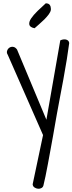

<svg xmlns="http://www.w3.org/2000/svg" viewBox="-20 -825 443 1174"><path d="M243.2 1 27.3 -490.2Q19.5 -502 23.4 -514.2Q27.3 -526.4 37.1 -533.2Q46.9 -540 60.1 -538.6Q73.2 -537.1 84 -522.5L263.7 -92.8L348.6 -578.1Q354.5 -581.1 362.8 -583Q371.1 -585 379.4 -584Q387.7 -583 394.5 -578.1Q401.4 -573.2 403.3 -562.5Q398.4 -523.4 388.7 -462.9Q378.9 -402.3 367.2 -338.4Q355.5 -274.4 344.2 -216.3Q333 -158.2 327.1 -124Q323.2 -103.5 317.4 -68.8Q311.5 -34.2 304.2 6.8Q296.9 47.9 288.6 92.3Q280.3 136.7 272.9 177.7Q265.6 218.8 258.3 252.4Q251 286.1 246.1 306.6Q244.1 318.4 234.4 324.2Q224.6 330.1 212.9 329.1Q201.2 328.1 190.9 321.3Q180.7 314.5 179.7 301.8ZM191.4 -652.3Q162.1 -658.2 159.2 -674.8Q156.2 -691.4 170.4 -712.4Q184.6 -733.4 209.5 -757.8Q234.4 -782.2 259.8 -804.7Q277.3 -804.7 284.2 -794.9Q291 -785.2 291 -772.5V-764.6Q289.1 -752 277.8 -736.8Q266.6 -721.7 251.5 -706.5Q236.3 -691.4 219.7 -677.2Q203.1 -663.1 191.4 -652.3Z"/></svg>

Font: Shadows Into Light Two
Style: Regular
Weight: 400
Designer: Kimberly Geswein
Foundry: Kimberly Geswein
Version: Version 1.003 2012